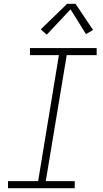

<svg xmlns="http://www.w3.org/2000/svg" viewBox="-20 -987 540 1007"><path d="M22 0V-37H180L289 -698H137V-735H487V-698H330L220 -37H372V0ZM225 -805 194 -833 332 -967H376L468 -830L431 -808L350 -938Z"/></svg>

Font: Iosevka SS04 XLt Obl
Style: Regular
Weight: 200
Italic angle: -9°
Monospace: yes
Designer: Belleve Invis
Foundry: Belleve Invis
Version: Version 19.0.0; ttfautohint (v1.8.4)